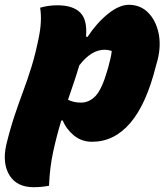

<svg xmlns="http://www.w3.org/2000/svg" viewBox="-72 -579 692 799"><path d="M95 -547Q130 -557 167 -557Q231 -557 261.5 -527Q292 -497 286 -427L292 -425Q330 -483 377 -521Q424 -559 464 -559Q512 -559 544 -527Q576 -495 587.5 -443Q599 -391 584 -330L577 -305Q537 -145 470 -67Q403 11 311 11Q268 11 236 -15Q204 -41 189 -78L183 -77Q164 -15 149.5 51.5Q135 118 132 194Q116 197 100.5 198.5Q85 200 68 200Q-2 200 -32.5 150.5Q-63 101 -46 24Q-30 -42 -12 -96Q6 -150 24.5 -199.5Q43 -249 59.5 -302.5Q76 -356 89 -421Q104 -493 95 -547ZM363 -372Q308 -372 258 -307Q247 -270 235 -234.5Q223 -199 211 -164Q234 -152 265 -152Q299 -152 325.5 -179.5Q352 -207 375 -287L378 -297Q384 -320 388 -337Q392 -354 393 -367Q378 -372 363 -372Z"/></svg>

Font: Recursive Sn Csl St Blk
Style: Italic
Weight: 900
Italic angle: -15°
Version: Version 1.079;hotconv 1.0.112;makeotfexe 2.5.65598; ttfautoh